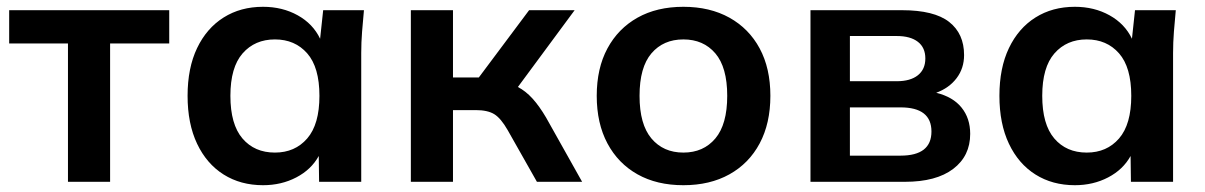

<svg xmlns="http://www.w3.org/2000/svg" viewBox="-20 -535 3547 565"><path d="M180 0V-407H7V-505H478V-407H304V0Z M754 10Q688 10 638 -21.5Q588 -53 560 -112Q532 -171 532 -253Q532 -335 560 -393.5Q588 -452 638 -483.5Q688 -515 754 -515Q811 -515 856 -490Q901 -465 922 -421L931 -505H1051Q1048 -474 1045.5 -442Q1043 -410 1043 -379V0H919L918 -76Q896 -36 852 -13Q808 10 754 10ZM789 -86Q848 -86 884 -127.5Q920 -169 920 -253Q920 -337 884 -378Q848 -419 789 -419Q730 -419 694 -378Q658 -337 658 -253Q658 -169 693.5 -127.5Q729 -86 789 -86Z M1189 0V-505H1313V-307H1389L1537 -505H1671L1504 -279Q1527 -267 1547 -245Q1567 -223 1587 -189L1693 0H1560L1474 -152Q1454 -187 1434.5 -199Q1415 -211 1380 -211H1313V0Z M1991 10Q1913 10 1856 -22Q1799 -54 1767.5 -113Q1736 -172 1736 -253Q1736 -334 1767.5 -392.5Q1799 -451 1856 -483Q1913 -515 1991 -515Q2069 -515 2126.5 -483Q2184 -451 2215.5 -392.5Q2247 -334 2247 -253Q2247 -172 2215.5 -113Q2184 -54 2126.5 -22Q2069 10 1991 10ZM1991 -86Q2050 -86 2085 -127.5Q2120 -169 2120 -253Q2120 -337 2085 -378Q2050 -419 1991 -419Q1932 -419 1897 -378Q1862 -337 1862 -253Q1862 -169 1897 -127.5Q1932 -86 1991 -86Z M2365 0V-505H2634Q2729 -505 2773 -470.5Q2817 -436 2817 -373Q2817 -334 2795 -305Q2773 -276 2735 -262Q2784 -250 2809.5 -218.5Q2835 -187 2835 -141Q2835 -76 2785 -38Q2735 0 2643 0ZM2481 -296H2619Q2659 -296 2681 -313.5Q2703 -331 2703 -363Q2703 -395 2681 -412Q2659 -429 2619 -429H2481ZM2481 -77H2630Q2721 -77 2721 -148Q2721 -219 2630 -219H2481Z M3143 10Q3077 10 3027 -21.5Q2977 -53 2949 -112Q2921 -171 2921 -253Q2921 -335 2949 -393.5Q2977 -452 3027 -483.5Q3077 -515 3143 -515Q3200 -515 3245 -490Q3290 -465 3311 -421L3320 -505H3440Q3437 -474 3434.5 -442Q3432 -410 3432 -379V0H3308L3307 -76Q3285 -36 3241 -13Q3197 10 3143 10ZM3178 -86Q3237 -86 3273 -127.5Q3309 -169 3309 -253Q3309 -337 3273 -378Q3237 -419 3178 -419Q3119 -419 3083 -378Q3047 -337 3047 -253Q3047 -169 3082.5 -127.5Q3118 -86 3178 -86Z"/></svg>

Font: MulishBold
Style: Bold
Weight: 700
Designer: Vernon Adams
Foundry: Vernon Adams
Version: Version 3.602; ttfautohint (v1.8.3)